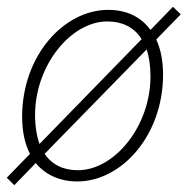

<svg xmlns="http://www.w3.org/2000/svg" viewBox="-21 -521 551 564"><path d="M82 -183C82 -330 188 -458 294 -458C339 -458 374 -440 395 -406L95 -98C87 -121 82 -150 82 -183ZM21 23 84 -42C113 -7 155 12 206 12C336 12 458 -123 458 -302C458 -342 451 -377 438 -405L510 -479L487 -501L421 -433C393 -472 350 -492 297 -492C166 -492 44 -357 44 -178C44 -135 52 -98 67 -69L-1 1ZM208 -21C165 -21 132 -37 110 -69L410 -376C417 -354 421 -327 421 -296C421 -150 315 -21 208 -21Z"/></svg>

Font: Source Sans Pro Light
Style: Italic
Weight: 300
Italic angle: -11°
Designer: Paul D. Hunt
Foundry: Adobe Systems Incorporated
Version: Version 3.006;hotconv 1.0.111;makeotfexe 2.5.65597